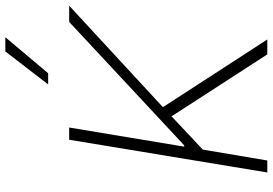

<svg xmlns="http://www.w3.org/2000/svg" viewBox="-168 -834 1002 705"><g transform="rotate(-90 332.5 -481.0)"><path d="M52.2 0 172.4 -727.5H217.3L147 -305.2H151.9L605 -727.5H664.6L292 -383.3L540.5 0H485.8L258.3 -351.6L136.2 -236.8L96.2 0ZM375.5 -804.7 496.6 -961.9H548.8L416.5 -804.7Z"/></g></svg>

Font: Inter Tight ExtraLight
Style: Italic
Weight: 250
Italic angle: -9.39999°
Designer: Rasmus Andersson
Foundry: rsms
Version: Version 3.004